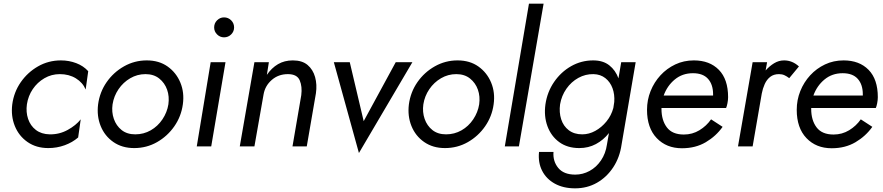

<svg xmlns="http://www.w3.org/2000/svg" viewBox="-20 -800 4826 1049"><path d="M127 -230Q121 -188 133.5 -150.5Q146 -113 176 -90Q206 -67 251 -66Q304 -65 349.5 -90Q395 -115 421 -148L407 -49Q376 -22 333.5 -6.5Q291 9 244 9Q178 9 130.5 -24Q83 -57 61 -111.5Q39 -166 47 -230Q56 -297 93.5 -351Q131 -405 188 -437.5Q245 -470 313 -470Q357 -470 396.5 -455Q436 -440 462 -411L448 -311Q432 -349 394.5 -372Q357 -395 307 -395Q261 -395 222.5 -372.5Q184 -350 159 -313Q134 -276 127 -230Z M516 -230Q525 -297 562.5 -351Q600 -405 657.5 -437.5Q715 -470 782 -470Q849 -470 896 -436.5Q943 -403 965.5 -348.5Q988 -294 979 -230Q970 -164 932.5 -110Q895 -56 838 -23.5Q781 9 713 9Q647 9 599.5 -24Q552 -57 530 -111.5Q508 -166 516 -230ZM595 -230Q589 -188 602 -150.5Q615 -113 644.5 -89.5Q674 -66 719 -66Q765 -66 803.5 -88Q842 -110 867.5 -148Q893 -186 900 -230Q906 -273 893 -310Q880 -347 850 -371Q820 -395 775 -395Q730 -395 691.5 -372.5Q653 -350 627.5 -312.5Q602 -275 595 -230Z M1150 -650Q1150 -673 1166 -689Q1182 -705 1204 -705Q1227 -705 1243 -689Q1259 -673 1259 -650Q1259 -628 1243 -612Q1227 -596 1204 -596Q1182 -596 1166 -612Q1150 -628 1150 -650ZM1131 -460H1212L1134 0H1055Z M1626 -280Q1632 -327 1617.5 -361Q1603 -395 1553 -395Q1501 -395 1464.5 -363Q1428 -331 1420 -284L1370 0H1290L1370 -460H1449L1438 -391Q1464 -429 1499 -449.5Q1534 -470 1580 -470Q1631 -470 1660.5 -445Q1690 -420 1701.5 -379Q1713 -338 1706 -290L1656 0H1578Z M1804 -460H1891L1967 -138L2142 -460H2233L1941 36Z M2214 -230Q2223 -297 2260.5 -351Q2298 -405 2355.5 -437.5Q2413 -470 2480 -470Q2547 -470 2594 -436.5Q2641 -403 2663.5 -348.5Q2686 -294 2677 -230Q2668 -164 2630.5 -110Q2593 -56 2536 -23.5Q2479 9 2411 9Q2345 9 2297.5 -24Q2250 -57 2228 -111.5Q2206 -166 2214 -230ZM2293 -230Q2287 -188 2300 -150.5Q2313 -113 2342.5 -89.5Q2372 -66 2417 -66Q2463 -66 2501.5 -88Q2540 -110 2565.5 -148Q2591 -186 2598 -230Q2604 -273 2591 -310Q2578 -347 2548 -371Q2518 -395 2473 -395Q2428 -395 2389.5 -372.5Q2351 -350 2325.5 -312.5Q2300 -275 2293 -230Z M2870 -780H2950L2815 0H2738Z M2925 30H3004Q3000 81 3030 117.5Q3060 154 3123 154Q3164 154 3201 134Q3238 114 3263.5 76.5Q3289 39 3296 -10L3307 -73Q3277 -35 3236 -13Q3195 9 3145 9Q3080 9 3035.5 -23.5Q2991 -56 2971 -110.5Q2951 -165 2960 -230Q2970 -298 3007.5 -352.5Q3045 -407 3100.5 -438.5Q3156 -470 3221 -470Q3275 -470 3309 -443Q3343 -416 3359 -372L3374 -460H3453L3376 -10Q3366 60 3330.5 114Q3295 168 3241.5 198.5Q3188 229 3122 229Q3058 229 3011.5 203.5Q2965 178 2942 133Q2919 88 2925 30ZM3040 -230Q3034 -186 3046 -148.5Q3058 -111 3087.5 -88.5Q3117 -66 3161 -66Q3198 -66 3232.5 -85Q3267 -104 3293.5 -136.5Q3320 -169 3331 -210L3336 -243Q3339 -284 3326.5 -318Q3314 -352 3287.5 -373Q3261 -394 3223 -395Q3179 -396 3140 -374.5Q3101 -353 3074.5 -315Q3048 -277 3040 -230Z M3706 10Q3621 10 3568 -45.5Q3515 -101 3515 -200Q3515 -254 3534.5 -302.5Q3554 -351 3588.5 -388.5Q3623 -426 3669.5 -448Q3716 -470 3771 -470Q3857 -470 3907.5 -418.5Q3958 -367 3958 -269Q3958 -254 3954.5 -236Q3951 -218 3947 -210H3594Q3594 -208 3594 -205Q3594 -143 3623.5 -104Q3653 -65 3716 -65Q3763 -65 3801.5 -88.5Q3840 -112 3865 -148L3928 -107Q3892 -56 3836 -23Q3780 10 3706 10ZM3766 -400Q3708 -400 3666.5 -365.5Q3625 -331 3606 -278H3876Q3876 -281 3876 -285Q3876 -338 3848.5 -369Q3821 -400 3766 -400Z M4292 -373Q4279 -383 4266 -389Q4253 -395 4236 -395Q4207 -395 4188 -380Q4169 -365 4158 -340.5Q4147 -316 4142 -289L4092 0H4012L4092 -460H4171L4163 -415Q4184 -439 4209.5 -454.5Q4235 -470 4264 -470Q4309 -470 4345 -437Z M4524 10Q4439 10 4386 -45.5Q4333 -101 4333 -200Q4333 -254 4352.5 -302.5Q4372 -351 4406.5 -388.5Q4441 -426 4487.5 -448Q4534 -470 4589 -470Q4675 -470 4725.5 -418.5Q4776 -367 4776 -269Q4776 -254 4772.5 -236Q4769 -218 4765 -210H4412Q4412 -208 4412 -205Q4412 -143 4441.5 -104Q4471 -65 4534 -65Q4581 -65 4619.5 -88.5Q4658 -112 4683 -148L4746 -107Q4710 -56 4654 -23Q4598 10 4524 10ZM4584 -400Q4526 -400 4484.5 -365.5Q4443 -331 4424 -278H4694Q4694 -281 4694 -285Q4694 -338 4666.5 -369Q4639 -400 4584 -400Z"/></svg>

Font: Von Book
Style: Italic
Weight: 400
Version: Version 4.000; ttfautohint (v1.8.4.7-5d5b)